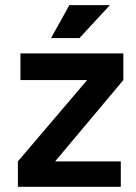

<svg xmlns="http://www.w3.org/2000/svg" viewBox="-20 -718 523 738"><path d="M58.6 -512.7H454.1V-410.2L191.9 -97.7H444.3V0H48.8V-97.7L314.9 -410.2H58.6ZM246.6 -698.2H402.3L285.6 -571.8H176.3Z"/></svg>

Font: Voltera
Style: Bold
Weight: 700
Designer: Bernd Montag
Version: Version 1.301